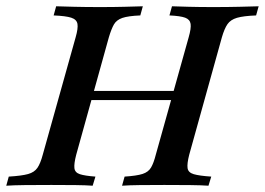

<svg xmlns="http://www.w3.org/2000/svg" viewBox="-36 -591 843 611"><path d="M352.4 0 360.5 -29Q399.2 -31.5 417.7 -37.5Q436.3 -43.5 444.8 -58.1Q453.2 -72.6 459.7 -98.4L564.5 -472.6Q572.6 -500.8 570.6 -514.9Q568.5 -529 553.2 -534.7Q537.9 -540.3 503.2 -541.9L511.3 -571Q532.3 -570.2 565.7 -569.4Q599.2 -568.5 642.7 -568.5Q687.9 -568.5 725.4 -569.4Q762.9 -570.2 787.1 -571L779 -541.9Q738.7 -540.3 718.1 -534.3Q697.6 -528.2 687.9 -514.1Q678.2 -500 670.2 -472.6L566.1 -98.4Q558.9 -70.2 560.9 -56Q562.9 -41.9 580.6 -36.7Q598.4 -31.5 636.3 -29L627.4 0Q605.6 -1.6 569 -2Q532.3 -2.4 487.1 -2.4Q442.7 -2.4 408.5 -2Q374.2 -1.6 352.4 0ZM-16.1 0 -8.1 -29Q33.1 -31.5 53.2 -37.1Q73.4 -42.7 83.1 -56.9Q92.7 -71 100 -98.4L204.8 -472.6Q212.9 -500.8 210.5 -514.9Q208.1 -529 190.7 -534.7Q173.4 -540.3 134.7 -541.9L142.7 -571Q164.5 -570.2 200.8 -569.4Q237.1 -568.5 283.1 -568.5Q325 -568.5 360.1 -569.4Q395.2 -570.2 418.5 -571L410.5 -541.9Q371.8 -540.3 353.2 -533.9Q334.7 -527.4 326.6 -513.3Q318.5 -499.2 310.5 -472.6L206.5 -98.4Q199.2 -70.2 200.8 -56Q202.4 -41.9 218.1 -36.7Q233.9 -31.5 267.7 -29L258.9 0Q238.7 -1.6 204.4 -2Q170.2 -2.4 127.4 -2.4Q80.6 -2.4 43.5 -2Q6.5 -1.6 -16.1 0ZM224.2 -272.6 232.3 -301.6H542.7L533.9 -272.6Z"/></svg>

Font: Playfair 5pt SemiExpanded Light SemiBold
Style: Italic
Weight: 600
Italic angle: -15.6°
Version: Version 2.001;gftools[0.9.30]